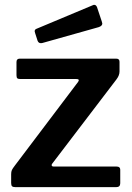

<svg xmlns="http://www.w3.org/2000/svg" viewBox="-20 -772 546 792"><path d="M30 -3.5C32.7 -1.2 37.3 0 44 0H459C470.3 0 476 -5.3 476 -16V-72C476 -80.7 471 -85 461 -85H202C196 -85 193 -87 193 -91C193 -93.7 194.3 -96.3 197 -99L460 -444C468.7 -455.3 473 -466.3 473 -477V-517C473 -525.7 468.7 -530 460 -530H61C52.3 -530 48 -525.3 48 -516V-462C48 -455.3 49.2 -451 51.5 -449C53.8 -447 58 -446 64 -446H295C301.7 -446 305 -444.3 305 -441C305 -439.7 304 -437.3 302 -434L42 -90C35.3 -81.3 31 -74.8 29 -70.5C27 -66.2 26 -60.3 26 -53V-17C26 -10.3 27.3 -5.8 30 -3.5ZM400 -683 380 -743C377.3 -749 373.7 -752 369 -752C367 -752 365.3 -751.7 364 -751L130 -653C125.3 -651 123 -647.7 123 -643C123 -641.7 123.7 -639 125 -635L135 -604C137.7 -597.3 142 -594 148 -594C151.3 -594 154 -594.3 156 -595L387 -660C397 -663.3 402 -668.3 402 -675Z"/></svg>

Font: Libre Franklin SemiBold
Style: Regular
Weight: 600
Designer: Pablo Impallari, Rodrigo Fuenzalida
Foundry: Impallari Type
Version: Version 1.002; ttfautohint (v1.5)